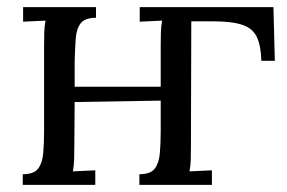

<svg xmlns="http://www.w3.org/2000/svg" viewBox="-20 -520 806 540"><path d="M44 0V-30Q75 -30 87 -45.5Q99 -61 101.5 -88.5Q104 -116 104 -152V-394Q104 -414 104.5 -429.5Q105 -445 108 -462L45 -459V-500H250V-470Q219 -470 207 -454.5Q195 -439 193 -411.5Q191 -384 190 -348V-276H432V-394Q432 -414 432.5 -429.5Q433 -445 436 -462Q420 -461 404.5 -460.5Q389 -460 373 -459V-500H749L753 -349H715Q714 -391 702.5 -415.5Q691 -440 662 -450Q633 -460 579 -460H518L517 -106Q517 -86 516.5 -70.5Q516 -55 513 -38L576 -41V0H372V-30Q403 -30 415 -45.5Q427 -61 429.5 -88.5Q432 -116 432 -152V-237L190 -233L189 -106Q189 -86 188.5 -70.5Q188 -55 185 -38L248 -41V0Z"/></svg>

Font: Lora
Style: Regular
Weight: 400
Designer: Olga Karpushina, Alexei Vanyashin (Cyrillic)
Foundry: Cyreal
Version: Version 3.005; ttfautohint (v1.8.4.7-5d5b)